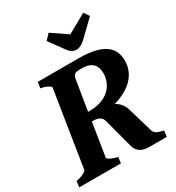

<svg xmlns="http://www.w3.org/2000/svg" viewBox="-212 -1015 1049 1142"><g transform="rotate(-30 313.0 -444.0)"><path d="M392 -717C411 -717 432 -728 454 -749L560 -851L535 -888L404 -815L297 -888L262 -851L337 -748C354 -725 372 -717 392 -717ZM-5 0H281L286 -41C254 -48 232 -57 219 -71L256 -302H264C293 -302 321 -295 330 -262L382 -66C391 -22 426 0 470 0H596L601 -41C565 -48 541 -57 534 -82L484 -252C474 -287 452 -311 425 -324C528 -353 607 -415 607 -519C607 -617 533 -667 377 -667H95L89 -626C117 -622 144 -610 155 -596L72 -71C51 -55 33 -46 0 -41ZM265 -363 298 -566C304 -600 312 -606 360 -606C436 -606 459 -568 459 -515C459 -448 411 -363 275 -363Z"/></g></svg>

Font: Caladea
Style: Bold Italic
Weight: 700
Italic angle: -9°
Designer: Carolina Giovagnoli and Andres Torresi
Foundry: Carolina Giovagnoli & Andres Torresi
Version: Version 1.001;hotconv 1.0.109;makeotfexe 2.5.65596